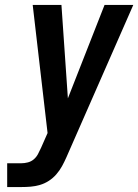

<svg xmlns="http://www.w3.org/2000/svg" viewBox="-20 -755 558 775"><path d="M9 0V-96H66Q79 -96 92.5 -99.5Q106 -103 116.5 -112Q127 -121 133.5 -133.5Q140 -146 146 -159L172 -218L112 -735H228L254 -358L402 -735H518L248 -120Q240 -102 230.5 -84.5Q221 -67 207.5 -51.5Q194 -36 177 -25Q160 -14 141 -8.5Q122 -3 103.5 -1.5Q85 0 66 0Z"/></svg>

Font: Iosevka SS18
Style: Bold Italic
Weight: 700
Italic angle: -9°
Monospace: yes
Designer: Belleve Invis
Foundry: Belleve Invis
Version: Version 25.1.1; ttfautohint (v1.8.4)